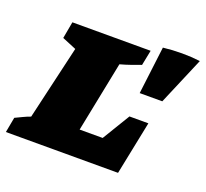

<svg xmlns="http://www.w3.org/2000/svg" viewBox="-134 -705 891 830"><g transform="rotate(20 311.5 -290.0)"><path d="M449 -246H536L486 0H-30L-17 -70Q0 -78 16.5 -86Q33 -94 50 -100L129 -440L64 -467L78 -544H438L424 -474Q405 -467 381 -458.5Q357 -450 331 -443L266 -119H372ZM456 -356 483 -575Q571 -585 653 -575L560 -356Z"/></g></svg>

Font: Piazzolla SC Black
Style: Italic
Weight: 900
Italic angle: -11.3°
Designer: Juan Pablo del Peral
Foundry: Huerta Tipografica
Version: Version 1.330